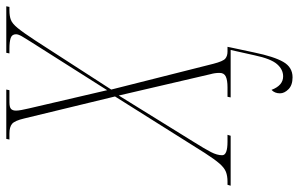

<svg xmlns="http://www.w3.org/2000/svg" viewBox="-241 -564 951 611"><g transform="rotate(-90 234.5 -258.5)"><path d="M-51 0 -48 -10H-38Q-20 -10 -7 -15Q6 -20 19.5 -35.5Q33 -51 53 -82L233 -368L163 -657Q156 -687 146 -695.5Q136 -704 115 -704H96L98 -714H255L253 -704H215Q199 -704 193.5 -699Q188 -694 188 -683Q188 -676 190 -665.5Q192 -655 195 -642L253 -393L407 -636Q418 -653 424.5 -664.5Q431 -676 431 -683Q431 -696 419 -700Q407 -704 385 -704H370L372 -714H520L518 -704H507Q489 -704 477 -699.5Q465 -695 451 -678Q437 -661 412 -623L255 -380L337 -55Q345 -24 353.5 -17Q362 -10 376 -10H391L389 0L373 75Q360 138 343 167.5Q326 197 294 197Q269 197 256 184Q243 171 243 157Q243 140 254 130Q268 167 297 167Q319 167 336 147.5Q353 128 364 76L381 0H230L232 -10H262Q285 -10 296.5 -15.5Q308 -21 308 -35Q308 -43 307 -50Q306 -57 304 -64L236 -356L88 -117Q66 -82 56 -62.5Q46 -43 46 -27Q46 -10 89 -10H111L108 0Z"/></g></svg>

Font: Noto Serif Display ExtraCondensed Thin
Style: Italic
Weight: 100
Width: 2
Italic angle: -12°
Designer: Monotype Design Team
Foundry: Monotype Imaging Inc.
Version: Version 2.009